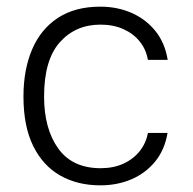

<svg xmlns="http://www.w3.org/2000/svg" viewBox="-20 -547 580 577"><path d="M281.5 -527Q332 -527 374.8 -508.5Q417.5 -490 446.5 -454.5Q475.5 -419 484 -367H424.5Q419 -398.5 400 -422.2Q381 -446 350.8 -459.5Q320.5 -473 282 -473Q207 -473 159.8 -420Q112.5 -367 112.5 -257Q112.5 -160 155 -100.8Q197.5 -41.5 282.5 -41.5Q321 -41.5 351 -55.2Q381 -69 400 -93Q419 -117 424.5 -147.5H483.5Q475 -96.5 446 -61.2Q417 -26 374.5 -8Q332 10 281.5 10Q213 10 161 -19.5Q109 -49 79.8 -108.2Q50.5 -167.5 50.5 -257Q50.5 -337.5 76.5 -398.5Q102.5 -459.5 154 -493.2Q205.5 -527 281.5 -527Z"/></svg>

Font: Public Sans Thin ExtraLight
Style: Regular
Weight: 250
Version: Version 1.007